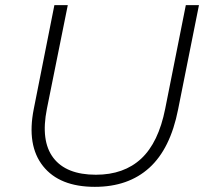

<svg xmlns="http://www.w3.org/2000/svg" viewBox="-20 -720 808 745"><path d="M348 5Q211 5 147 -75.5Q83 -156 111 -297L191 -700H243L162 -298Q137 -173 187 -107.5Q237 -42 352 -42Q461 -42 528 -104.5Q595 -167 621 -298L701 -700H752L671 -295Q641 -143 559.5 -69Q478 5 348 5Z"/></svg>

Font: Montserrat Light
Style: Italic
Weight: 300
Italic angle: -11.3°
Designer: Julieta Ulanovsky
Foundry: Julieta Ulanovsky
Version: Version 9.000; ttfautohint (v1.8.4.7-5d5b)